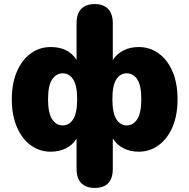

<svg xmlns="http://www.w3.org/2000/svg" viewBox="-20 -734 930 943"><path d="M288 -118Q320 -118 339.5 -148.5Q359 -179 359 -247Q359 -315 339 -344.5Q319 -374 288 -374Q257 -374 236.5 -344.5Q216 -315 216 -247Q216 -179 236 -148.5Q256 -118 288 -118ZM602 -118Q634 -118 654 -148.5Q674 -179 674 -247Q674 -315 654 -344.5Q634 -374 602 -374Q571 -374 551.5 -344.5Q532 -315 532 -247Q532 -179 551.5 -148.5Q571 -118 602 -118ZM445 189Q402 189 379 165Q356 141 356 95V-53Q336 -21 303 -5Q270 11 229 11Q174 11 131 -20.5Q88 -52 63 -110Q38 -168 38 -246Q38 -325 63 -382.5Q88 -440 131 -471.5Q174 -503 229 -503Q316 -503 356 -440V-620Q356 -666 379 -690Q402 -714 445 -714Q488 -714 511 -690Q534 -666 534 -620V-439Q553 -469 586 -486Q619 -503 661 -503Q716 -503 759.5 -471.5Q803 -440 827.5 -382.5Q852 -325 852 -246Q852 -168 827.5 -110.5Q803 -53 759.5 -21Q716 11 661 11Q620 11 587 -5.5Q554 -22 534 -54V95Q534 189 445 189Z"/></svg>

Font: Chiron GoRound TC H
Style: Regular
Weight: 900
Designer: Ryoko NISHIZUKA 西塚涼子 (kana, bopomofo & ideographs); Paul D. Hunt (Latin, Greek & Cyrillic); Sandoll Communications 산돌커뮤니
Foundry: Adobe
Version: Version 1.000;hotconv 1.1.1;makeotfexe 2.6.0